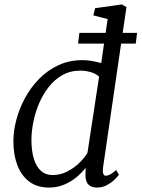

<svg xmlns="http://www.w3.org/2000/svg" viewBox="-20 -837 639 867"><path d="M445 -78.5Q443 -60.5 446.5 -52Q450 -43.5 457 -43.5Q467.5 -43.5 478.8 -50Q490 -56.5 504.5 -69L517 -48Q513 -41.5 499 -27.5Q485 -13.5 464 -1.8Q443 10 417.5 10Q392 10 378.5 -4.5Q365 -19 366 -51.5L366.5 -79.5Q350.5 -58 325.8 -37.2Q301 -16.5 269.5 -3.2Q238 10 202 10Q147.5 10 111.8 -17.2Q76 -44.5 58.2 -91.5Q40.5 -138.5 40.5 -199Q40.5 -245.5 53.8 -296Q67 -346.5 93 -394.5Q119 -442.5 157 -481.2Q195 -520 244.2 -542.8Q293.5 -565.5 354 -565.5Q373.5 -565.5 395.8 -561.5Q418 -557.5 437 -552L466 -751L401.5 -767.5L409.5 -800L530 -817L551 -805ZM427.5 -491Q411 -505.5 388.2 -511.8Q365.5 -518 342.5 -518Q297.5 -518 262 -498Q226.5 -478 200.2 -444.5Q174 -411 156.5 -370Q139 -329 130.5 -286Q122 -243 122 -205Q122 -155 133 -119.5Q144 -84 165.2 -65.2Q186.5 -46.5 217.5 -46.5Q252 -46.5 283 -62.2Q314 -78 338 -101.2Q362 -124.5 375 -147ZM338.5 -688.5H599L593 -640H332.5Z"/></svg>

Font: Merriweather 24pt Light
Style: Italic
Weight: 300
Italic angle: -7.8°
Version: Version 2.101